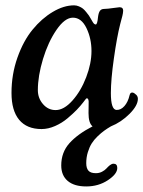

<svg xmlns="http://www.w3.org/2000/svg" viewBox="-20 -459 523 701"><path d="M483.4 -98.1Q483.4 -73.7 452.9 -43.2Q422.4 -12.7 384.8 2.4Q370.6 10.7 359.9 18.6Q349.1 26.4 336.2 38.8Q323.2 51.3 314.9 64.5Q306.6 77.6 300.8 96.4Q294.9 115.2 294.9 136.7Q294.9 155.3 303 164.3Q311 173.3 330.1 173.3Q342.3 173.3 352.5 168Q362.8 162.6 368.7 156Q374.5 149.4 381.3 144Q388.2 138.7 394.5 138.7Q408.2 138.7 408.2 154.3Q408.2 176.3 373.8 199Q339.4 221.7 294.9 221.7Q251 221.7 227.3 201.7Q203.6 181.6 203.6 145Q203.6 97.2 233.6 63.7Q263.7 30.3 317.9 2.4Q303.2 -9.8 303.2 -45.9Q303.2 -53.7 303.5 -69.3Q303.7 -85 303.7 -88.9Q302.7 -100.1 297.4 -100.1Q295.4 -100.1 293.7 -98.1Q292 -96.2 289.3 -92.5Q286.6 -88.9 284.7 -86.4Q273.9 -72.3 260.5 -58.3Q247.1 -44.4 226.6 -27.1Q206.1 -9.8 180.9 1.2Q155.8 12.2 131.8 12.2Q78.1 12.2 50 -21.5Q22 -55.2 22 -119.6Q22 -187.5 43.7 -248.8Q65.4 -310.1 98.9 -350.8Q132.3 -391.6 172.6 -415.5Q212.9 -439.5 250.5 -439.5Q259.3 -439.5 268.1 -435.8Q276.9 -432.1 282.5 -427.7Q288.1 -423.3 294.9 -414.8Q301.8 -406.2 304.7 -402.1Q307.6 -397.9 312.7 -388.7Q317.9 -379.4 318.4 -378.9Q323.7 -369.6 329.6 -369.6Q335.4 -369.6 337.9 -397Q339.8 -412.1 344.5 -418.9Q349.1 -425.8 358.4 -426.3Q374.5 -426.8 393.3 -429.7Q412.1 -432.6 416.5 -432.6Q429.7 -432.6 429.7 -419.9Q429.7 -415.5 428.7 -410.4Q427.7 -405.3 426.8 -401.1Q425.8 -397 423.3 -387.9Q420.9 -378.9 418.9 -371.1Q406.7 -323.2 395.8 -245.8Q384.8 -168.5 384.8 -119.1Q384.8 -58.6 405.3 -57.6Q421.4 -57.1 434.3 -71.8Q447.3 -86.4 453.1 -111.3Q455.6 -122.1 463.9 -121.1Q470.2 -120.1 478 -112.3Q483.4 -106.4 483.4 -98.1ZM246.1 -394.5Q216.8 -394.5 186.3 -350.1Q155.8 -305.7 137 -243.7Q118.2 -181.6 118.2 -129.9Q118.2 -100.6 137 -78.9Q155.8 -57.1 183.1 -57.1Q213.4 -57.1 244.4 -91.8Q275.4 -126.5 294.7 -177Q314 -227.5 314 -272.5Q314 -318.4 295.7 -356.4Q277.3 -394.5 246.1 -394.5Z"/></svg>

Font: Cooper* Medium
Style: Italic
Weight: 500
Italic angle: -7°
Designer: Owen Earl
Foundry: indestructible type*
Version: Version 0.001